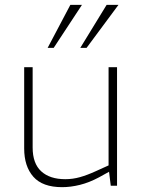

<svg xmlns="http://www.w3.org/2000/svg" viewBox="-20 -768 594 794"><path d="M237 6Q156 6 118 -37Q80 -80 80 -154V-490H115V-158Q115 -92 150.5 -59.5Q186 -27 250 -27Q281 -27 311 -35.5Q341 -44 376 -60L429 -84V-490H464V0H438L430 -66L437 -61L390 -35Q349 -13 310.5 -3.5Q272 6 237 6ZM177 -570 271 -748H319L202 -570ZM312 -570 421 -748H470L338 -570Z"/></svg>

Font: REM Thin
Style: Regular
Weight: 250
Designer: Octavio Pardo
Foundry: Ashler Design
Version: Version 1.005;gftools[0.9.28]